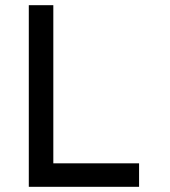

<svg xmlns="http://www.w3.org/2000/svg" viewBox="-20 -720 656 740"><path d="M91 0V-700H185.5V-90.5H516V0Z"/></svg>

Font: Overpass Mono Medium
Style: Regular
Weight: 500
Monospace: yes
Designer: Delve Withrington, Dave Bailey
Foundry: Delve Fonts LLC
Version: Version 4.000